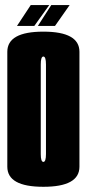

<svg xmlns="http://www.w3.org/2000/svg" viewBox="-20 -731 342 756"><path d="M150.8 4.5Q8.8 4.5 8.8 -74.5Q8.8 -153.5 8.8 -300.7Q8.8 -447.9 8.8 -527.1Q8.8 -606.4 150.8 -606.4Q292.8 -606.4 292.8 -527.1Q292.8 -447.9 292.8 -300.7Q292.8 -153.5 292.8 -74.5Q292.8 4.5 150.8 4.5ZM150.8 -93.5Q161 -93.5 161 -124.6Q161 -155.8 161 -300.7Q161 -445.6 161 -477Q161 -508.4 150.8 -508.4Q140.5 -508.4 140.5 -477Q140.5 -445.6 140.5 -300.7Q140.5 -155.8 140.5 -124.6Q140.5 -93.5 150.8 -93.5ZM46.8 -628.8 101 -711H174L115 -628.8ZM129 -628.8 181.8 -711H254.2L196.5 -628.8Z"/></svg>

Font: Anybody UltraCondensed Thin
Style: Regular
Weight: 100
Width: 1
Designer: Tyler Finck
Foundry: Etcetera Type Company
Version: Version 1.110